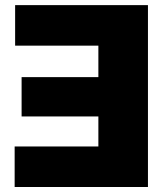

<svg xmlns="http://www.w3.org/2000/svg" viewBox="-20 -748 657 768"><path d="M571.8 -727.5V0H38.6V-162.1H373.5V-282.2H66.4V-439.5H373.5V-565.4H40.5V-727.5Z"/></svg>

Font: Inter 18pt Black
Style: Regular
Weight: 900
Designer: Rasmus Andersson
Foundry: rsms
Version: Version 4.001;git-66647c0bb